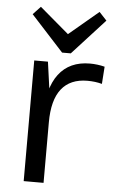

<svg xmlns="http://www.w3.org/2000/svg" viewBox="-55 -819 509 856"><g transform="rotate(5 199.5 -390.5)"><path d="M84.2 -540H145.5L173.1 -341.6V0H84.2ZM145.1 -297Q145.1 -420.5 193.5 -484.2Q241.8 -547.9 333.3 -547.9Q349.4 -547.9 366.2 -545.8Q382.9 -543.8 399.2 -539.6L393.8 -462.2Q363.8 -470.4 328.6 -470.4Q251.9 -470.4 212.5 -420.6Q173.1 -370.8 173.1 -270.7ZM389.2 -744.9 243.7 -585.7H204.8L59.2 -744.9L93 -780.9L244.9 -651.8H201.9L355.6 -780.9Z"/></g></svg>

Font: Pathway Extreme 8pt Thin
Style: Regular
Weight: 100
Designer: Eduardo Rodriguez Tunni
Foundry: Eduardo Rodriguez Tunni
Version: Version 1.000